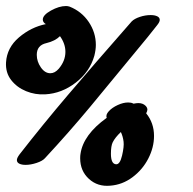

<svg xmlns="http://www.w3.org/2000/svg" viewBox="-20 -616 640 637"><path d="M0 -409Q3 -458 43 -492Q83 -526 132 -536Q122 -542 122 -551Q122 -566 149 -581Q176 -596 199 -596Q205 -596 211 -594Q251 -578 274.5 -543Q298 -508 298 -467Q298 -451 293 -431Q278 -378 231.5 -342Q185 -306 130 -303Q97 -301 66.5 -313.5Q36 -326 17 -350.5Q-2 -375 0 -409ZM102 -434Q102 -412 115.5 -392.5Q129 -373 147 -373Q162 -373 175 -388Q197 -414 197 -444Q197 -471 179 -496Q163 -480 134 -473Q102 -466 102 -434ZM65 -69Q52 -69 44 -73Q36 -77 36 -85Q36 -92 45 -104Q123 -204 205.5 -301Q288 -398 417 -545Q426 -554 444 -560Q462 -566 480 -566Q493 -566 501.5 -562Q510 -558 510 -550Q510 -543 501 -532L470 -493Q351 -348 279.5 -262Q208 -176 129 -91Q121 -82 101.5 -75.5Q82 -69 65 -69ZM334 -225Q330 -235 341 -247Q352 -259 370.5 -267.5Q389 -276 405 -276Q415 -276 421 -273L423 -272Q433 -274 439 -274Q454 -274 463 -265Q469 -259 469 -252Q469 -248 465 -240Q491 -208 491 -165Q491 -127 472 -90Q453 -53 419.5 -28Q386 -3 346 0Q304 4 275 -22.5Q246 -49 246 -91Q246 -100 247 -105Q256 -169 334 -225ZM390 -146Q388 -163 381 -178Q362 -160 354 -144Q348 -132 348 -106Q348 -72 365 -71Q378 -70 385 -100Q392 -130 390 -146Z"/></svg>

Font: Sedgwick Ave
Style: Regular
Weight: 400
Designer: Kevin Burke, Pedro Vergani
Foundry: Google, Inc.
Version: Version 1.000